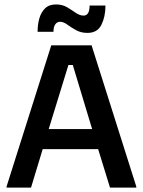

<svg xmlns="http://www.w3.org/2000/svg" viewBox="-20 -857 652 877"><path d="M10 0V-5L214.2 -650H398.3L602.5 -5V0H482.5L428.3 -175.8H175L121.7 0ZM292.5 -560 202.5 -267.5H400.8L312.5 -560ZM151.7 -711.7Q151.7 -744.2 159.6 -772.5Q167.5 -800.8 185.8 -818.8Q204.2 -836.7 235.8 -836.7Q265 -836.7 286.7 -823.8Q308.3 -810.8 326.2 -798.3Q344.2 -785.8 361.7 -785.8Q389.2 -785.8 389.2 -831.7H461.7Q461.7 -780.8 443.3 -743.8Q425 -706.7 379.2 -706.7Q350 -706.7 327.5 -719.2Q305 -731.7 287.5 -744.6Q270 -757.5 254.2 -757.5Q240.8 -757.5 232.5 -745.8Q224.2 -734.2 224.2 -711.7Z"/></svg>

Font: Familjen Grotesk GF Medium
Style: Regular
Weight: 500
Designer: Anders Wikstroem, Jonas Baeckman, Matilda Gysing, Kristian Moeller
Foundry: Familjen STHLM AB
Version: Version 2.000; Beta; Release 4; Build 6